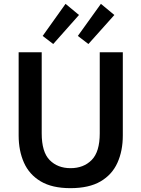

<svg xmlns="http://www.w3.org/2000/svg" viewBox="-20 -965 736 999"><path d="M346 14Q251 14 191.5 -21.5Q132 -57 104.5 -119Q77 -181 77 -260V-693H197V-271Q197 -174 238.5 -132Q280 -90 347 -90Q415 -90 457 -132.5Q499 -175 499 -271V-693H619V-260Q619 -180 591 -118Q563 -56 503 -21Q443 14 346 14ZM440 -736 385 -778 505 -945 575 -887ZM257 -736 202 -778 321 -945 391 -887Z"/></svg>

Font: Ubuntu Sans SemiBold
Style: Regular
Weight: 600
Designer: Dalton Maag Ltd
Foundry: Dalton Maag Ltd
Version: Version 1.006; ttfautohint (v1.8.4.7-5d5b)